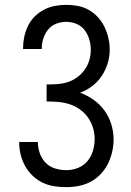

<svg xmlns="http://www.w3.org/2000/svg" viewBox="-20 -763 540 791"><path d="M253 8Q227 8 202 4Q177 0 154.5 -11Q132 -22 113.5 -40Q95 -58 83 -80Q71 -102 65 -126.5Q59 -151 59 -177Q59 -177 59 -177.5Q59 -178 59 -178H136Q136 -178 136 -177.5Q136 -177 136 -177Q136 -154 144 -131.5Q152 -109 168 -92.5Q184 -76 207 -69Q230 -62 253 -62Q277 -62 300.5 -71Q324 -80 340 -99Q356 -118 363 -142Q370 -166 370 -190Q370 -214 363 -237Q356 -260 342 -279.5Q328 -299 308 -313Q288 -327 265.5 -334Q243 -341 219.5 -343Q196 -345 172 -345V-415Q194 -415 216 -416.5Q238 -418 258.5 -424.5Q279 -431 297 -444Q315 -457 328 -474.5Q341 -492 347.5 -513.5Q354 -535 354 -557Q354 -579 348 -600Q342 -621 329 -638.5Q316 -656 295.5 -664.5Q275 -673 253 -673Q232 -673 212 -665.5Q192 -658 178.5 -641.5Q165 -625 158.5 -604.5Q152 -584 152 -563Q152 -563 152 -562Q152 -561 152 -561H75Q75 -562 75 -563Q75 -564 75 -565Q75 -588 80 -611.5Q85 -635 95.5 -656.5Q106 -678 123 -695Q140 -712 161 -723Q182 -734 205.5 -738.5Q229 -743 253 -743Q277 -743 301 -738.5Q325 -734 346 -722Q367 -710 383.5 -692Q400 -674 410.5 -652Q421 -630 426.5 -606.5Q432 -583 432 -558Q432 -530 423.5 -502Q415 -474 399 -450Q383 -426 360 -408.5Q337 -391 310 -381Q340 -370 366 -351.5Q392 -333 410.5 -307.5Q429 -282 438.5 -251Q448 -220 448 -189Q448 -163 442 -137Q436 -111 424.5 -88Q413 -65 394.5 -45.5Q376 -26 353 -14Q330 -2 304.5 3Q279 8 253 8Z"/></svg>

Font: Iosevka Slab
Style: Regular
Weight: 400
Monospace: yes
Designer: Belleve Invis
Foundry: Belleve Invis
Version: Version 11.2.4; ttfautohint (v1.8.3)